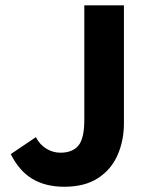

<svg xmlns="http://www.w3.org/2000/svg" viewBox="-20 -692 562 724"><path d="M222.2 12.2Q151.9 12.2 102.3 -17.3Q52.7 -46.9 20.5 -110.8L115.2 -174.8Q129.9 -146.5 154.8 -131.3Q179.7 -116.2 208 -116.2Q252.9 -116.2 275.4 -142.8Q297.9 -169.4 297.9 -239.7V-671.9H447.3V-227.5Q447.3 -161.6 423.3 -107.2Q399.4 -52.7 349.6 -20.3Q299.8 12.2 222.2 12.2Z"/></svg>

Font: Akatab Black
Style: Regular
Weight: 900
Designer: SIL Global
Foundry: SIL Global
Version: Version 4.000